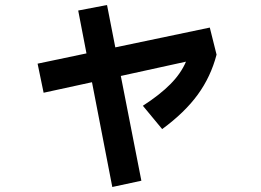

<svg xmlns="http://www.w3.org/2000/svg" viewBox="-20 -672 1040 766"><path d="M817 -562 844 -454Q821 -366 769 -294.5Q717 -223 627 -157L550 -250Q618 -294 660 -336.5Q702 -379 722 -426L462 -369L544 49L428 74L347 -344L154 -302L130 -418L325 -459L292 -630L407 -652L440 -483Z"/></svg>

Font: IBM Plex Sans JP
Style: Bold
Weight: 700
Designer: Mike Abbink; Paul van der Laan; Pieter van Rosmalen; Wujin Sim; Yejin Wi; Jinhee Kim; Boomi Park; Yona Kim; Kichan Ma
Foundry: Sandoll Inc.
Version: Version 1.001